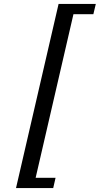

<svg xmlns="http://www.w3.org/2000/svg" viewBox="-20 -742 499 960"><path d="M246.1 198.2H60.1L272.9 -722.2H459L446.8 -670.9H347.2L158.2 147H257.8Z"/></svg>

Font: Perun
Style: Italic
Weight: 400
Italic angle: -12°
Foundry: Stefan Peev, Context Ltd
Version: Version 001.000